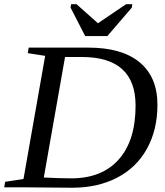

<svg xmlns="http://www.w3.org/2000/svg" viewBox="-31 -878 773 900"><path d="M604.5 -383.3Q604.5 -610.8 353 -610.8H273.9L174.3 -45.9Q252.4 -42 303.2 -42Q446.8 -42 525.6 -130.6Q604.5 -219.2 604.5 -383.3ZM382.8 -654.8Q540.5 -654.8 623.8 -585.7Q707 -516.6 707 -386.7Q707 -270 658 -181.2Q608.9 -92.3 518.1 -45.2Q427.2 2 307.1 2L72.3 0H-11.2L-6.8 -25.9L79.1 -39.1L180.7 -616.2L99.1 -628.9L103.5 -654.8ZM327.6 -858.4 428.2 -769 560.1 -858.4H589.4L586.9 -842.3L472.2 -709H368.2L299.8 -842.3L302.2 -858.4Z"/></svg>

Font: Tinos
Style: Italic
Weight: 400
Italic angle: -16.333°
Designer: Steve Matteson
Foundry: Monotype Imaging Inc.
Version: Version 1.32